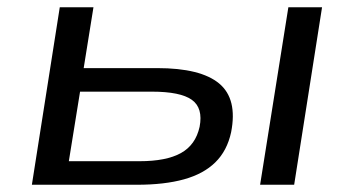

<svg xmlns="http://www.w3.org/2000/svg" viewBox="-20 -510 976 530"><path d="M68 0 145 -490H238L211 -322H414Q534 -322 585 -279.5Q636 -237 618 -145Q607 -94 574.5 -62Q542 -30 488 -15Q434 0 358 0ZM170 -65H365Q439 -65 479.5 -87.5Q520 -110 531 -160Q541 -212 509.5 -234.5Q478 -257 399 -257H201ZM698 0 776 -490H869L792 0Z"/></svg>

Font: Nunito Sans 10pt Expanded
Style: Italic
Weight: 400
Width: 7
Italic angle: -9°
Designer: Vernon Adams
Foundry: Vernon Adams
Version: Version 3.101;gftools[0.9.27]